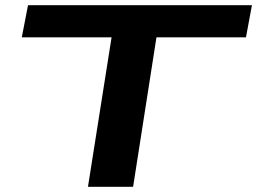

<svg xmlns="http://www.w3.org/2000/svg" viewBox="-20 -720 991 740"><path d="M928 -576H583L493 0H319L410 -576H64L88 -700H951Z"/></svg>

Font: Georama Extra Expanded SemiBold
Style: Italic
Weight: 600
Width: 8
Italic angle: -9°
Designer: Jean-Baptiste Levee
Foundry: Production Type
Version: Version 1.000